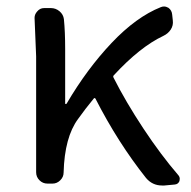

<svg xmlns="http://www.w3.org/2000/svg" viewBox="-20 -568 591 594"><path d="M532.2 -25.4Q536.1 -20.5 536.1 -14.6Q536.1 -11.7 535.2 -7.8Q531.2 2 520.5 2.9L488.3 5.9Q484.4 5.9 481.4 5.9Q451.2 5.9 431.6 -17.6Q344.7 -127 275.4 -262.7Q274.4 -264.6 272.9 -264.6Q271.5 -264.6 270.5 -263.7Q243.2 -230.5 221.7 -200.2Q179.7 -143.6 176.8 -34.2Q176.8 -20.5 166.5 -10.3Q156.2 0 142.6 0H127Q112.3 0 102.1 -10.3Q91.8 -20.5 91.8 -35.2V-393.6L86.9 -512.7Q86.9 -523.4 94.7 -532.2Q103.5 -543 116.2 -543H137.7Q152.3 -543 164.1 -533.2Q175.8 -523.4 177.7 -508.8Q181.6 -469.7 181.6 -416V-248Q181.6 -246.1 183.6 -246.1Q185.5 -246.1 186.5 -248Q249 -354.5 325.2 -435.1Q401.4 -515.6 477.5 -545.9Q482.4 -547.9 487.3 -547.9Q494.1 -547.9 501 -543.9Q511.7 -536.1 512.7 -522.5L514.6 -504.9Q516.6 -489.3 508.3 -476.6Q500 -463.9 485.4 -457Q413.1 -422.9 332 -335Q329.1 -332 331.1 -328.1Q369.1 -252.9 423.3 -170.9Q477.5 -88.9 532.2 -25.4Z"/></svg>

Font: Gen Jyuu GothicL Regular
Style: Regular
Weight: 400
Designer: [Source Han Sans]
Ryoko NISHIZUKA  (kana & ideographs); Paul D. Hunt (Latin, Greek & Cyrillic); Wenlong ZHANG  (bopomofo
Version: Version 1.002.20150607